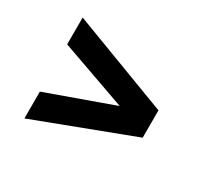

<svg xmlns="http://www.w3.org/2000/svg" viewBox="-92 -578 692 651"><g transform="rotate(30 254.0 -252.5)"><path d="M64 -55V-160L323 -253L64 -345V-450L444 -306V-199Z"/></g></svg>

Font: Saira Semi Condensed SemiBold
Style: Regular
Weight: 600
Width: 4
Designer: Hector Gatti with collaboration of the Omnibus-Type team
Foundry: Omnibus-Type
Version: Version 1.001; ttfautohint (v1.8)